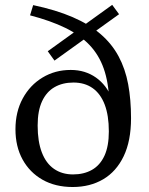

<svg xmlns="http://www.w3.org/2000/svg" viewBox="-20 -740 598 770"><path d="M271.5 10Q202 10 150.5 -19.2Q99 -48.5 70.5 -100.5Q42 -152.5 42 -221.5Q42 -291.5 71.2 -345.2Q100.5 -399 150.8 -429.2Q201 -459.5 263.5 -459.5Q293 -459.5 318.2 -451.8Q343.5 -444 364.8 -429Q386 -414 402 -393.2Q418 -372.5 428 -345.5L418 -334.5Q415.5 -409.5 396.2 -464.5Q377 -519.5 339 -559.5Q301 -599.5 242 -628.2Q183 -657 100.5 -678.5L113 -719.5Q205 -700 271.5 -671.2Q338 -642.5 383.2 -603.5Q428.5 -564.5 455.5 -514.2Q482.5 -464 494 -402.2Q505.5 -340.5 505.5 -266Q505.5 -175 476 -113.5Q446.5 -52 393.8 -21Q341 10 271.5 10ZM273 -40.5Q316.5 -40.5 348.8 -58.8Q381 -77 398.8 -115.2Q416.5 -153.5 416.5 -213Q416.5 -277 399.8 -320.8Q383 -364.5 351.2 -386.8Q319.5 -409 274.5 -409Q231 -409 198.8 -390.5Q166.5 -372 148.8 -334Q131 -296 131 -236.5Q131 -172.5 147.8 -128.8Q164.5 -85 196.5 -62.8Q228.5 -40.5 273 -40.5ZM198.5 -497 171.5 -534.5 430 -720.5 457.5 -683Z"/></svg>

Font: Newsreader
Style: Regular
Weight: 400
Designer: Hugues Gentile
Foundry: Production Type
Version: Version 1.003